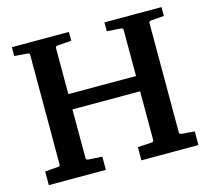

<svg xmlns="http://www.w3.org/2000/svg" viewBox="-98 -787 988 902"><g transform="rotate(-15 396.0 -335.5)"><path d="M759.8 0H482.4V-64L550.8 -68.4Q560.5 -69.3 560.5 -78.1V-314.9H231.4V-78.1Q231.4 -74.2 233.6 -71.8Q235.8 -69.3 241.2 -68.4L309.6 -64V0H32.2V-66.4L95.2 -71.3Q106.4 -72.3 106 -81.1V-614.3Q106 -617.7 103.5 -620.1Q101.1 -622.6 95.2 -623L32.2 -627.9V-670.9H309.6V-627.9L241.2 -623Q231.4 -622.1 231.4 -613.8V-389.2H560.5V-613.8Q560.5 -617.2 557.9 -619.9Q555.2 -622.6 550.8 -623L482.4 -627.9V-670.9H759.8V-627.9L696.8 -623Q692.4 -623 689.7 -620.8Q687 -618.7 686.5 -617.2Q686 -615.7 686 -614.3V-81.1Q686 -79.6 686.3 -78.1Q686.5 -76.7 689.2 -74.2Q691.9 -71.8 696.8 -71.3L759.8 -66.4Z"/></g></svg>

Font: TAML ThiruValluvar
Style: Bold
Weight: 400
Version: Version 0.271; dev 7ad24fM